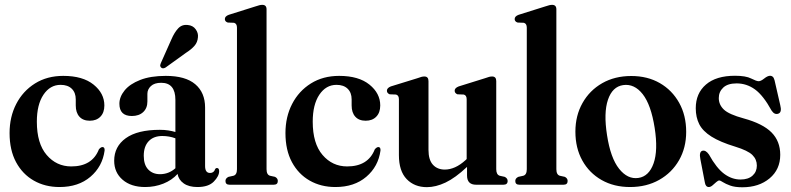

<svg xmlns="http://www.w3.org/2000/svg" viewBox="-20 -762 3264 792"><path d="M410.5 -327Q410.5 -297.5 394.2 -280.8Q378 -264 350.5 -264Q322.5 -264 307.5 -280.8Q292.5 -297.5 292.5 -327V-352Q292.5 -380 276 -396Q259.5 -412 230 -412Q186.5 -412 159.2 -371.2Q132 -330.5 132 -260Q132 -170 172.5 -122.8Q213 -75.5 274 -75.5Q360.5 -75.5 388 -146Q396 -155.5 403 -155.5Q412.5 -155 411.5 -141Q402.5 -75 353 -32.8Q303.5 9.5 225.5 9.5Q166 9.5 119.5 -17Q73 -43.5 46.2 -93.2Q19.5 -143 19.5 -213Q19.5 -280 47 -333.2Q74.5 -386.5 124.5 -417.8Q174.5 -449 241 -449Q321.5 -449 366 -413Q410.5 -377 410.5 -327Z M451 -99Q451 -157.5 499 -192Q547 -226.5 639.5 -226.5Q658.5 -226.5 674.2 -224Q690 -221.5 703.5 -217.5V-350Q703.5 -420.5 645 -420.5Q617 -420.5 602.5 -407Q588 -393.5 588 -375V-343.5Q588 -316 570.8 -299.8Q553.5 -283.5 524 -283.5Q472.5 -283.5 472.5 -334Q472.5 -362.5 494 -389Q515.5 -415.5 558.2 -432.2Q601 -449 664 -449Q745 -449 785.5 -414.5Q826 -380 826 -318.5V-77Q826 -48.5 846.5 -48.5Q862.5 -48.5 867.5 -64.5Q870 -69 874.5 -69Q884 -69 884 -56Q884 -35.5 862 -13Q840 9.5 794.5 9.5Q759 9.5 737.8 -5.5Q716.5 -20.5 712.5 -44.5Q689 -18.5 653.8 -4.5Q618.5 9.5 579 9.5Q520.5 9.5 485.8 -20.5Q451 -50.5 451 -99ZM573 -119.5Q573 -82 591.5 -62.8Q610 -43.5 640 -43.5Q676 -43.5 703.5 -68V-191.5Q678 -201 649.5 -201Q613.5 -201 593.2 -179.5Q573 -158 573 -119.5ZM687 -599.5Q699.5 -628.5 715 -645Q730.5 -661.5 754 -659Q776 -657 787.2 -641.2Q798.5 -625.5 796.5 -608.5Q795 -587.5 782 -572.8Q769 -558 747 -544L663 -483.5Q651 -476.5 644 -484Q640 -488.5 641 -493.5Q642 -498.5 644.5 -504Z M1079.5 -723.5V-64Q1079.5 -41 1094 -37L1114.5 -32.5Q1126 -26.5 1126 -15.5Q1126 0 1109 0H927Q910 0 910 -15.5Q910 -26.5 922.5 -32.5L943 -37Q957.5 -41 957.5 -64V-648Q957.5 -664.5 945.5 -668L919.5 -669Q907.5 -673 907.5 -683.5Q907.5 -695 924 -701L1032 -735Q1044 -739 1050.2 -740.5Q1056.5 -742 1062 -742Q1079.5 -742 1079.5 -723.5Z M1548.5 -327Q1548.5 -297.5 1532.2 -280.8Q1516 -264 1488.5 -264Q1460.5 -264 1445.5 -280.8Q1430.5 -297.5 1430.5 -327V-352Q1430.5 -380 1414 -396Q1397.5 -412 1368 -412Q1324.5 -412 1297.2 -371.2Q1270 -330.5 1270 -260Q1270 -170 1310.5 -122.8Q1351 -75.5 1412 -75.5Q1498.5 -75.5 1526 -146Q1534 -155.5 1541 -155.5Q1550.5 -155 1549.5 -141Q1540.5 -75 1491 -32.8Q1441.5 9.5 1363.5 9.5Q1304 9.5 1257.5 -17Q1211 -43.5 1184.2 -93.2Q1157.5 -143 1157.5 -213Q1157.5 -280 1185 -333.2Q1212.5 -386.5 1262.5 -417.8Q1312.5 -449 1379 -449Q1459.5 -449 1504 -413Q1548.5 -377 1548.5 -327Z M1625.5 -122V-352.5Q1625.5 -369 1613.5 -372L1587.5 -373Q1576 -377.5 1576 -388Q1576 -399 1592 -405.5L1700.5 -439Q1712.5 -443.5 1718.8 -445Q1725 -446.5 1730.5 -446.5Q1747.5 -446.5 1747.5 -427.5V-144Q1747.5 -102.5 1765.8 -82.5Q1784 -62.5 1815 -62.5Q1835.5 -62.5 1857 -72Q1878.5 -81.5 1901 -102L1905 -106V-352.5Q1905 -369 1893 -372L1867 -373Q1855.5 -377.5 1855.5 -388Q1855.5 -399 1872 -405.5L1979.5 -439Q1991.5 -443.5 1998 -445Q2004.5 -446.5 2010 -446.5Q2027 -446.5 2027 -427.5V-64Q2027 -41.5 2041.5 -37L2062 -32.5Q2074 -26.5 2074 -15.5Q2074 0 2056.5 0H1944Q1906.5 0 1906.5 -38V-73.5Q1858 -28 1817.8 -9Q1777.5 10 1741 10Q1689.5 10 1657.5 -23.2Q1625.5 -56.5 1625.5 -122Z M2275 -723.5V-64Q2275 -41 2289.5 -37L2310 -32.5Q2321.5 -26.5 2321.5 -15.5Q2321.5 0 2304.5 0H2122.5Q2105.5 0 2105.5 -15.5Q2105.5 -26.5 2118 -32.5L2138.5 -37Q2153 -41 2153 -64V-648Q2153 -664.5 2141 -668L2115 -669Q2103 -673 2103 -683.5Q2103 -695 2119.5 -701L2227.5 -735Q2239.5 -739 2245.8 -740.5Q2252 -742 2257.5 -742Q2275 -742 2275 -723.5Z M2584 -448.5Q2651 -448.5 2701.8 -419.2Q2752.5 -390 2781.5 -338Q2810.5 -286 2810.5 -218Q2810.5 -152.5 2781 -101Q2751.5 -49.5 2699.2 -20Q2647 9.5 2579 9.5Q2512.5 9.5 2461.5 -19.5Q2410.5 -48.5 2382 -100Q2353.5 -151.5 2353.5 -219Q2353.5 -285 2382.8 -337Q2412 -389 2464 -418.8Q2516 -448.5 2584 -448.5ZM2613.5 -28Q2657 -34.5 2676 -88Q2695 -141.5 2680.5 -234.5Q2665.5 -330 2631 -373.8Q2596.5 -417.5 2550.5 -411Q2506 -404.5 2487.8 -350.5Q2469.5 -296.5 2484 -204.5Q2498.5 -110 2533.8 -65.8Q2569 -21.5 2613.5 -28Z M3034.5 -21.5Q3066.5 -21.5 3084.2 -37.5Q3102 -53.5 3102 -79Q3102 -104.5 3083.5 -122.8Q3065 -141 3013 -157Q2950.5 -176 2914.8 -198.5Q2879 -221 2864.5 -249.5Q2850 -278 2850 -315.5Q2850 -377 2892 -413.2Q2934 -449.5 3012 -449.5Q3056.5 -449.5 3078.5 -438.2Q3100.5 -427 3109.5 -427Q3118.5 -427 3132.5 -438.2Q3146.5 -449.5 3157 -449.5Q3162.5 -449.5 3167.2 -445.8Q3172 -442 3175 -431L3198.5 -328.5Q3206 -299.5 3191.5 -293.5Q3175.5 -287 3163 -305.5Q3128.5 -368.5 3094.2 -393.2Q3060 -418 3018.5 -418Q2982 -418 2963.5 -400.8Q2945 -383.5 2945 -357.5Q2945 -330 2966 -310Q2987 -290 3048 -273.5Q3126.5 -252 3162.5 -215.8Q3198.5 -179.5 3198.5 -123.5Q3198.5 -63 3154.5 -26.2Q3110.5 10.5 3042 10.5Q3011.5 10.5 2992.2 3.5Q2973 -3.5 2962.2 -10.5Q2951.5 -17.5 2947 -17.5Q2942 -17.5 2934.5 -10.8Q2927 -4 2919 2.8Q2911 9.5 2904 9.5Q2890.5 9.5 2887.5 -9.5L2869 -105.5Q2863 -135.5 2877 -140Q2891 -144 2904.5 -124.5Q2935.5 -68.5 2967.2 -45Q2999 -21.5 3034.5 -21.5Z"/></svg>

Font: Fraunces 144pt Soft SemiBold
Style: Regular
Weight: 600
Version: Version 1.000;[b76b70a41]